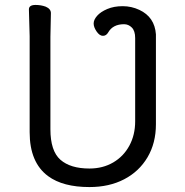

<svg xmlns="http://www.w3.org/2000/svg" viewBox="-20 -739 750 777"><path d="M527 -248V-585Q527 -614 513.5 -627.5Q500 -641 482 -641Q437 -641 418 -608Q410 -594 396.5 -594Q383 -594 371 -611.5Q359 -629 359 -644Q359 -659 373 -675Q387 -691 414 -702.5Q441 -714 476.5 -714Q512 -714 544 -699Q606 -670 611 -600V-236Q611 -160 577 -102.5Q543 -45 482.5 -13.5Q422 18 342 18Q235 18 175 -26Q100 -81 100 -204V-592L97 -701Q97 -719 124 -719Q146 -719 165 -712Q186 -703 186 -686L184 -590V-216Q184 -128 224.5 -92.5Q265 -57 342 -57Q396 -57 438 -81.5Q480 -106 503.5 -149.5Q527 -193 527 -248Z"/></svg>

Font: Moon Stars Kai
Style: Bold
Weight: 700
Designer: GuiWonder
Version: Version 1.101